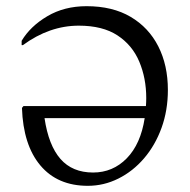

<svg xmlns="http://www.w3.org/2000/svg" viewBox="-20 -591 613 621"><path d="M264 10Q166 10 110.5 -56Q55 -122 51 -242L56 -248H452Q453 -261 453 -274Q453 -338 430.5 -391.5Q408 -445 360 -476.5Q312 -508 235 -508Q140 -508 54 -445H50V-459Q78 -506 133 -538.5Q188 -571 260 -571Q344 -571 402.5 -536.5Q461 -502 492 -441Q523 -380 523 -300Q523 -234 502.5 -177.5Q482 -121 446 -79Q410 -37 363 -13.5Q316 10 264 10ZM281 -33Q345 -33 390 -79Q435 -125 448 -209H124Q137 -121 175.5 -77Q214 -33 281 -33Z"/></svg>

Font: Spectral SC Light
Style: Regular
Weight: 300
Designer: Jean-Baptiste Levee
Foundry: Production Type
Version: Version 2.001